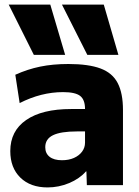

<svg xmlns="http://www.w3.org/2000/svg" viewBox="-20 -810 608 840"><path d="M128 -570 18 -790H200L265 -570ZM362 -570 251 -790H434L498 -570ZM188 10Q113 10 69 -33Q25 -76 25 -149Q25 -237 94.5 -285Q164 -333 291 -333H352Q352 -374 330.5 -390.5Q309 -407 256 -407Q208 -407 160.5 -395Q113 -383 66 -359L47 -483Q100 -507 155.5 -518.5Q211 -530 279 -530Q367 -530 419.5 -510.5Q472 -491 495 -446.5Q518 -402 518 -329V0H360L358 -60H356Q328 -28 282.5 -9Q237 10 188 10ZM251 -109Q281 -109 303.5 -119Q326 -129 339 -146.5Q352 -164 352 -186V-235H316Q246 -235 212 -218.5Q178 -202 178 -166Q178 -139 197 -124Q216 -109 251 -109Z"/></svg>

Font: M PLUS 2 ExtraBold
Style: Regular
Weight: 800
Version: Version 1.001